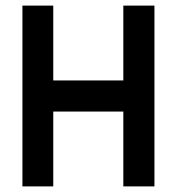

<svg xmlns="http://www.w3.org/2000/svg" viewBox="-20 -653 632 685"><path d="M60 12V-633H170V-366H420V-633H531V12H420V-255H170V12Z"/></svg>

Font: Pixelify Sans Medium
Style: Regular
Weight: 500
Designer: Stefie Justprince
Foundry: Typecalism Foundryline
Version: Version 1.000;February 13, 2025;FontCreator 15.0.0.3015 64-b